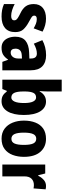

<svg xmlns="http://www.w3.org/2000/svg" viewBox="804 -1604 810 2458"><g transform="rotate(90 1209.0 -375.0)"><path d="M391 -165Q391 -79 339 -34.5Q287 10 191 10Q146 10 108 3Q70 -4 32 -21V-158Q67 -139 107.5 -126Q148 -113 184 -113Q240 -113 240 -153Q240 -165 234.5 -175Q229 -185 210 -198Q191 -211 148 -232Q89 -260 60.5 -299.5Q32 -339 32 -402Q32 -478 81.5 -518.5Q131 -559 219 -559Q303 -559 385 -515L343 -401Q313 -418 284.5 -429.5Q256 -441 224 -441Q180 -441 180 -409Q180 -398 185.5 -389Q191 -380 209.5 -368.5Q228 -357 267 -336Q321 -307 356 -269.5Q391 -232 391 -165Z M687 -560Q779 -560 829.5 -511Q880 -462 880 -363V0H772L745 -73H742Q714 -31 680.5 -10.5Q647 10 591 10Q544 10 513 -13.5Q482 -37 466 -77Q450 -117 450 -166Q450 -253 501 -296Q552 -339 651 -343L729 -346V-366Q729 -442 666 -442Q637 -442 606 -432.5Q575 -423 539 -403L494 -512Q535 -535 584 -547.5Q633 -560 687 -560ZM690 -249Q645 -247 624 -226Q603 -205 603 -169Q603 -107 654 -107Q686 -107 707.5 -133Q729 -159 729 -203V-251Z M1151 -581Q1151 -561 1149.5 -534Q1148 -507 1146 -478H1151Q1173 -518 1205 -538.5Q1237 -559 1280 -559Q1359 -559 1405.5 -485Q1452 -411 1452 -276Q1452 -141 1405.5 -65.5Q1359 10 1277 10Q1233 10 1205 -6Q1177 -22 1151 -57H1143L1120 0H1000V-760H1151ZM1228 -432Q1186 -432 1169 -397.5Q1152 -363 1151 -294V-268Q1151 -190 1169 -152.5Q1187 -115 1229 -115Q1261 -115 1280 -155.5Q1299 -196 1299 -278Q1299 -355 1280 -393.5Q1261 -432 1228 -432Z M1988 -276Q1988 -197 1963.5 -132Q1939 -67 1887.5 -28.5Q1836 10 1755 10Q1680 10 1628.5 -28Q1577 -66 1550.5 -131Q1524 -196 1524 -276Q1524 -360 1549.5 -424Q1575 -488 1626.5 -523.5Q1678 -559 1758 -559Q1861 -559 1924.5 -486Q1988 -413 1988 -276ZM1678 -275Q1678 -195 1696.5 -155.5Q1715 -116 1757 -116Q1799 -116 1817 -155.5Q1835 -195 1835 -276Q1835 -356 1817 -395Q1799 -434 1756 -434Q1715 -434 1696.5 -395Q1678 -356 1678 -275Z M2360 -559Q2370 -559 2381 -558Q2392 -557 2404 -554L2392 -399Q2384 -401 2372.5 -402.5Q2361 -404 2350 -404Q2298 -404 2267.5 -373Q2237 -342 2238 -278V0H2086V-549H2201L2223 -460H2231Q2248 -498 2281.5 -528.5Q2315 -559 2360 -559Z"/></g></svg>

Font: Noto Sans Gujarati UI Condensed ExtraBold
Style: Regular
Weight: 800
Width: 3
Designer: Jelle Bosma - Monotype Design Team, Universal Thirst
Foundry: Monotype Imaging Inc.
Version: Version 2.106; ttfautohint (v1.8.4.7-5d5b)